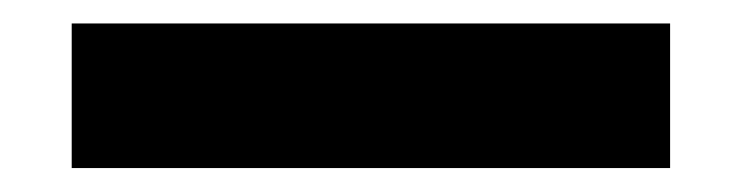

<svg xmlns="http://www.w3.org/2000/svg" viewBox="-20 -427 626 162"><path d="M40.5 -285.2V-407.2H545.4V-285.2Z"/></svg>

Font: Cascadia Code PL
Style: Bold
Weight: 700
Monospace: yes
Designer: Aaron Bell
Foundry: Saja Typeworks
Version: Version 2404.023; ttfautohint (v1.8.4)